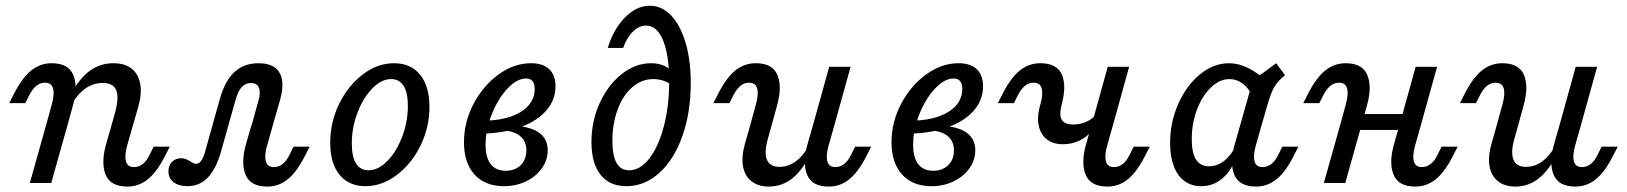

<svg xmlns="http://www.w3.org/2000/svg" viewBox="-20 -651 5788 683"><path d="M140.2 -356.8Q123.3 -356.8 109.6 -346Q96 -335.2 84.8 -313.6L70 -284.2H12.8L30.9 -319.6Q59.7 -375.6 91.7 -400.9Q123.7 -426.1 163.6 -426.1Q223.1 -426.1 240.6 -384.5Q258.2 -342.9 239.4 -275.7L220.4 -206.7H144.2L164.7 -281.5Q174.3 -316.8 168.6 -336.8Q162.8 -356.8 140.2 -356.8ZM144.2 -206.7H220.4L162.2 0H86.1ZM345.6 -355.9Q314 -355.9 286.7 -338.2Q259.5 -320.5 238.2 -285.2L236.4 -322.7Q265.2 -375.4 301.7 -400.8Q338.1 -426.1 383.2 -426.1Q423.5 -426.1 448 -407.1Q472.4 -388 478.8 -352.4Q485.2 -316.8 471.6 -269.9L453.3 -206.7H377.1L390.4 -254.9Q403.9 -305.8 393.1 -330.9Q382.3 -355.9 345.6 -355.9ZM456.5 -56.6Q473.5 -56.6 487.5 -67.4Q501.5 -78.2 511.9 -99.8L526.7 -129.2H584L565.8 -93.8Q537 -37.8 505 -12.5Q473.1 12.7 433.2 12.7Q373.7 12.7 356.1 -28.9Q338.6 -70.5 357.3 -137.7L377.1 -206.7H453.3L432 -131.9Q422.4 -96.6 428.2 -76.6Q433.9 -56.6 456.5 -56.6Z M579.2 -41.7Q579.2 -62 591.8 -75.1Q604.3 -88.1 623.7 -88.1Q634.3 -88.1 642 -84.8Q649.8 -81.5 658.6 -75.7Q663.5 -72.4 668.5 -70.3Q673.4 -68.2 677.6 -68.2Q687.3 -68.2 695.3 -78.6Q703.3 -89 709 -109.3L762.1 -299.2Q780 -363.3 813.9 -394.7Q847.9 -426.1 899.5 -426.1Q936.2 -426.1 957.1 -411.2Q978 -396.4 983.1 -367.1Q988.2 -337.8 976.6 -296.6L950.9 -206.7H875.5L899.1 -292.1Q907.9 -323.1 901 -339.4Q894.1 -355.6 872.6 -355.6Q852.7 -355.6 839.3 -340.7Q825.9 -325.7 817.2 -293L766.1 -111.3Q748.4 -49.3 719 -19Q689.5 11.3 646.6 11.3Q615.8 11.3 597.5 -3Q579.2 -17.2 579.2 -41.7ZM954.2 -56.6Q971.1 -56.6 985.1 -67.4Q999.1 -78.2 1009.6 -99.8L1024.3 -129.2H1081.6L1063.4 -93.8Q1034.6 -37.8 1002.7 -12.5Q970.7 12.7 930.8 12.7Q871.3 12.7 853.7 -28.9Q836.2 -70.5 854.9 -137.7L874.7 -206.7H950.9L929.7 -131.9Q920 -96.6 925.8 -76.6Q931.5 -56.6 954.2 -56.6Z M1154.7 -143Q1154.7 -216.5 1186.5 -281.6Q1218.3 -346.7 1270.7 -386.4Q1323.1 -426.1 1381.6 -426.1Q1441.4 -426.1 1474.5 -385.1Q1507.7 -344.2 1507.7 -271Q1507.7 -198.3 1475.9 -133.2Q1444.1 -68.1 1391.3 -28.4Q1338.5 11.3 1280 11.3Q1221 11.3 1187.9 -29.3Q1154.7 -69.9 1154.7 -143ZM1430.9 -274.2Q1430.9 -321.6 1415.7 -345.6Q1400.5 -369.7 1371.5 -369.7Q1336.8 -369.7 1304.3 -336.4Q1271.9 -303.2 1251.7 -250.2Q1231.5 -197.2 1231.5 -140.6Q1231.5 -93.2 1246.7 -69.2Q1261.9 -45.2 1290.8 -45.2Q1325.6 -45.2 1358 -78.3Q1390.4 -111.5 1410.6 -164.6Q1430.9 -217.6 1430.9 -274.2Z M1630.5 -145Q1630.5 -216.2 1664.3 -281Q1698.1 -345.8 1753.3 -386Q1808.5 -426.1 1868.6 -426.1Q1911 -426.1 1933.5 -405Q1956 -383.8 1956 -344.1Q1956 -296.7 1924.8 -259.6Q1893.6 -222.6 1837.1 -200.8Q1780.6 -179 1705 -175.8L1705.8 -221.8Q1759.1 -222.6 1799.1 -237.1Q1839.2 -251.6 1860.7 -276.5Q1882.1 -301.4 1882.1 -334.3Q1882.1 -353 1874.5 -362.4Q1866.8 -371.8 1851.5 -371.8Q1818.8 -371.8 1785.2 -335.9Q1751.6 -300.1 1729.5 -244.8Q1707.3 -189.5 1707.3 -136.5Q1707.3 -90.7 1725.6 -67.1Q1743.9 -43.5 1779 -43.5Q1800.8 -43.5 1817.3 -52.4Q1833.8 -61.2 1843.1 -77.6Q1852.5 -93.9 1852.5 -115.4Q1852.5 -149.6 1829.1 -168Q1805.7 -186.4 1760 -187.7L1766 -204.5Q1818.9 -206.5 1855.2 -197.4Q1891.5 -188.4 1910 -167.9Q1928.4 -147.5 1928.4 -116.2Q1928.4 -81.5 1907.4 -52.1Q1886.4 -22.6 1850.8 -5.7Q1815.3 11.3 1772.6 11.3Q1705.9 11.3 1668.2 -30Q1630.5 -71.2 1630.5 -145Z M2084 -146Q2084 -219.9 2113.3 -284.3Q2142.6 -348.7 2191.5 -387.4Q2240.3 -426.1 2296.3 -426.1Q2318.1 -426.1 2335.8 -419.7Q2353.4 -413.3 2366.2 -401.1V-350.3Q2356.7 -358.4 2339.5 -364Q2322.3 -369.7 2304.1 -369.7Q2263 -369.7 2229.7 -341.3Q2196.5 -312.9 2177.5 -262.6Q2158.5 -212.3 2158.5 -149.9Q2158.5 -96.9 2173.4 -71Q2188.2 -45.2 2217.9 -45.2Q2257.3 -45.2 2289.9 -87.2Q2322.4 -129.3 2341.5 -201.8Q2360.5 -274.3 2360.5 -360.9Q2360.5 -423 2350.8 -467.7Q2341.2 -512.4 2322.6 -536.2Q2304.1 -559.9 2278.3 -559.9Q2253.3 -559.9 2231.5 -538.7Q2209.7 -517.5 2196.8 -480.6H2142Q2162.5 -547.8 2203.5 -589.2Q2244.5 -630.6 2291.5 -630.6Q2334.4 -630.6 2367.3 -596Q2400.2 -561.4 2418.7 -499.3Q2437.2 -437.2 2437.2 -356.3Q2437.2 -251.4 2407.6 -167.6Q2378.1 -83.8 2325.7 -36.2Q2273.2 11.3 2208.2 11.3Q2148.7 11.3 2116.3 -29.3Q2084 -70 2084 -146Z M2645 -356.8Q2628.1 -356.8 2614.5 -346Q2600.9 -335.2 2589.6 -313.6L2574.9 -284.2H2517.6L2535.8 -319.6Q2564.6 -375.6 2596.5 -400.9Q2628.5 -426.1 2668.4 -426.1Q2727.9 -426.1 2745.4 -384.5Q2763 -342.9 2744.3 -275.7L2725.2 -206.7H2649.1L2669.5 -281.5Q2679.2 -316.8 2673.4 -336.8Q2667.7 -356.8 2645 -356.8ZM2752.6 -57.4Q2782.7 -57.4 2808.7 -75.5Q2834.7 -93.6 2854.5 -128.2L2856.3 -90.7Q2829 -38.7 2793.8 -13Q2758.5 12.7 2715 12.7Q2677.1 12.7 2653.1 -6.3Q2629.1 -25.3 2623.1 -59.8Q2617.1 -94.2 2630 -139.6L2649.1 -206.7H2725.2L2711.1 -155.8Q2697.6 -108.1 2708.3 -82.8Q2719.1 -57.4 2752.6 -57.4ZM2929.7 -413.4H3005.8L2948.4 -206.7H2872.3ZM2951.7 -56.6Q2968.6 -56.6 2982.6 -67.4Q2996.6 -78.2 3007.1 -99.8L3021.9 -129.2H3079.1L3061 -93.8Q3032.2 -37.8 3000.2 -12.5Q2968.2 12.7 2928.3 12.7Q2868.8 12.7 2851.3 -28.9Q2833.8 -70.5 2852.5 -137.7L2872.3 -206.7H2948.4L2927.2 -131.9Q2917.6 -96.6 2923.3 -76.6Q2929.1 -56.6 2951.7 -56.6Z M3151.4 -145Q3151.4 -216.2 3185.3 -281Q3219.1 -345.8 3274.3 -386Q3329.5 -426.1 3389.6 -426.1Q3432 -426.1 3454.5 -405Q3476.9 -383.8 3476.9 -344.1Q3476.9 -296.7 3445.8 -259.6Q3414.6 -222.6 3358.1 -200.8Q3301.5 -179 3226 -175.8L3226.8 -221.8Q3280 -222.6 3320.1 -237.1Q3360.2 -251.6 3381.7 -276.5Q3403.1 -301.4 3403.1 -334.3Q3403.1 -353 3395.4 -362.4Q3387.8 -371.8 3372.5 -371.8Q3339.8 -371.8 3306.2 -335.9Q3272.5 -300.1 3250.4 -244.8Q3228.3 -189.5 3228.3 -136.5Q3228.3 -90.7 3246.6 -67.1Q3264.8 -43.5 3299.9 -43.5Q3321.8 -43.5 3338.3 -52.4Q3354.7 -61.2 3364.1 -77.6Q3373.5 -93.9 3373.5 -115.4Q3373.5 -149.6 3350.1 -168Q3326.7 -186.4 3281 -187.7L3287 -204.5Q3339.8 -206.5 3376.2 -197.4Q3412.5 -188.4 3431 -167.9Q3449.4 -147.5 3449.4 -116.2Q3449.4 -81.5 3428.4 -52.1Q3407.3 -22.6 3371.8 -5.7Q3336.3 11.3 3293.5 11.3Q3226.9 11.3 3189.2 -30Q3151.4 -71.2 3151.4 -145Z M3680.5 -278.6 3681.5 -281.5Q3691.1 -316.8 3685.4 -336.8Q3679.7 -356.8 3657 -356.8Q3640.1 -356.8 3626.5 -346Q3612.8 -335.2 3601.6 -313.6L3586.9 -284.2H3529.6L3547.8 -319.6Q3576.6 -375.6 3608.5 -400.9Q3640.5 -426.1 3680.4 -426.1Q3740.6 -426.1 3757.8 -384.5Q3775 -342.9 3755.5 -275.7L3757.5 -282.2Q3746.6 -241.8 3757 -225Q3767.4 -208.1 3798.6 -208.1Q3821.6 -208.1 3842.8 -217.2Q3864 -226.3 3876.7 -241.5L3866.1 -187.4Q3846.6 -163.4 3819.6 -150.7Q3792.6 -137.9 3761.9 -137.9Q3726.5 -137.9 3704 -155.2Q3681.5 -172.6 3675 -204.5Q3668.4 -236.4 3680.5 -278.6ZM3920.6 -413.4H3996.7L3939.4 -206.7H3863.2ZM3942.7 -56.6Q3959.6 -56.6 3973.6 -67.4Q3987.6 -78.2 3998.1 -99.8L4012.8 -129.2H4070.1L4051.9 -93.8Q4023.1 -37.8 3991.2 -12.5Q3959.2 12.7 3919.3 12.7Q3859.8 12.7 3842.2 -28.9Q3824.7 -70.5 3843.4 -137.7L3863.2 -206.7H3939.4L3918.2 -131.9Q3908.5 -96.6 3914.3 -76.6Q3920 -56.6 3942.7 -56.6Z M4142.4 -143.1Q4142.4 -215.9 4171.5 -281.6Q4200.6 -347.3 4249 -386.7Q4297.4 -426.1 4351.9 -426.1Q4385.8 -426.1 4420.7 -408.8Q4455.6 -391.5 4488.6 -358.4L4432 -314.2Q4419.4 -340.4 4398.7 -355Q4378.1 -369.7 4353.6 -369.7Q4318.6 -369.7 4287.7 -339.9Q4256.7 -310.2 4238 -261.2Q4219.4 -212.2 4219.4 -155.9Q4219.4 -107.3 4234.6 -83.4Q4249.8 -59.5 4280.9 -59.5Q4310.8 -59.5 4336.1 -80Q4361.4 -100.6 4379.4 -138.9L4379 -95.5Q4360.7 -43.8 4328.3 -16.2Q4295.8 11.3 4253.2 11.3Q4218.4 11.3 4193.6 -6.9Q4168.8 -25 4155.6 -59.7Q4142.4 -94.5 4142.4 -143.1ZM4519.7 -426.1 4551.2 -383.4Q4525.3 -362.3 4513.6 -342.6Q4501.9 -322.9 4489.8 -281.8L4468.1 -206.7H4392L4438.5 -370.8Q4456.3 -379.9 4475.1 -393.1Q4493.9 -406.4 4519.7 -426.1ZM4471.4 -56.6Q4488.4 -56.6 4502.3 -67.4Q4516.3 -78.2 4526.8 -99.8L4541.6 -129.2H4598.8L4580.7 -93.8Q4551.9 -37.8 4519.9 -12.5Q4488 12.7 4448.1 12.7Q4388.6 12.7 4371 -28.9Q4353.5 -70.5 4372.2 -137.7L4392 -206.7H4468.1L4446.9 -131.9Q4437.3 -96.6 4443 -76.6Q4448.8 -56.6 4471.4 -56.6Z M4743.4 -356.8Q4726.5 -356.8 4712.9 -346Q4699.3 -335.2 4688 -313.6L4673.3 -284.2H4616L4634.2 -319.6Q4663 -375.6 4694.9 -400.9Q4726.9 -426.1 4766.8 -426.1Q4826.3 -426.1 4843.8 -384.5Q4861.4 -342.9 4842.7 -275.7L4823.6 -206.7H4747.5L4767.9 -281.5Q4777.5 -316.8 4771.8 -336.8Q4766.1 -356.8 4743.4 -356.8ZM4747.5 -206.7H4823.6L4765.5 0H4689.3ZM4801.6 -245.2H5008.2L4992.1 -188.7H4785.4ZM5015.9 -413.4H5092.1L5034.7 -206.7H4958.5ZM5038 -56.6Q5054.9 -56.6 5068.9 -67.4Q5082.9 -78.2 5093.4 -99.8L5108.1 -129.2H5165.4L5147.2 -93.8Q5118.4 -37.8 5086.5 -12.5Q5054.5 12.7 5014.6 12.7Q4955.1 12.7 4937.6 -28.9Q4920 -70.5 4938.7 -137.7L4958.5 -206.7H5034.7L5013.5 -131.9Q5003.9 -96.6 5009.6 -76.6Q5015.3 -56.6 5038 -56.6Z M5300.7 -356.8Q5283.8 -356.8 5270.1 -346Q5256.5 -335.2 5245.3 -313.6L5230.5 -284.2H5173.3L5191.4 -319.6Q5220.2 -375.6 5252.2 -400.9Q5284.1 -426.1 5324 -426.1Q5383.5 -426.1 5401.1 -384.5Q5418.6 -342.9 5399.9 -275.7L5380.9 -206.7H5304.7L5325.2 -281.5Q5334.8 -316.8 5329.1 -336.8Q5323.3 -356.8 5300.7 -356.8ZM5408.2 -57.4Q5438.4 -57.4 5464.4 -75.5Q5490.4 -93.6 5510.1 -128.2L5511.9 -90.7Q5484.6 -38.7 5449.4 -13Q5414.2 12.7 5370.7 12.7Q5332.7 12.7 5308.7 -6.3Q5284.7 -25.3 5278.7 -59.8Q5272.7 -94.2 5285.6 -139.6L5304.7 -206.7H5380.9L5366.7 -155.8Q5353.3 -108.1 5364 -82.8Q5374.7 -57.4 5408.2 -57.4ZM5585.3 -413.4H5661.4L5604.1 -206.7H5527.9ZM5607.3 -56.6Q5624.3 -56.6 5638.3 -67.4Q5652.3 -78.2 5662.8 -99.8L5677.5 -129.2H5734.8L5716.6 -93.8Q5687.8 -37.8 5655.9 -12.5Q5623.9 12.7 5584 12.7Q5524.5 12.7 5506.9 -28.9Q5489.4 -70.5 5508.1 -137.7L5527.9 -206.7H5604.1L5582.9 -131.9Q5573.2 -96.6 5579 -76.6Q5584.7 -56.6 5607.3 -56.6Z"/></svg>

Font: Playfair Micro SmCond SmLight
Style: Italic
Weight: 360
Width: 4
Italic angle: -15.6°
Designer: Claus Eggers Sørensen
Foundry: Claus Eggers Sørensen
Version: Version 2.203;Glyphs 3.3 (3326)